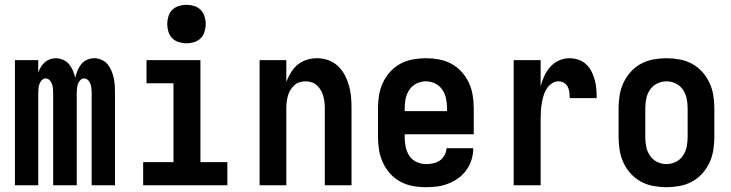

<svg xmlns="http://www.w3.org/2000/svg" viewBox="-20 -770 3040 798"><path d="M42 0V-520H139V-468Q143 -480 149.5 -491Q156 -502 165.5 -510.5Q175 -519 187 -523.5Q199 -528 212 -528Q227 -528 242 -521.5Q257 -515 267 -503Q277 -491 283 -476.5Q289 -462 293 -447Q296 -462 302 -476.5Q308 -491 317.5 -503Q327 -515 341.5 -521.5Q356 -528 372 -528Q387 -528 402 -521.5Q417 -515 427 -503Q437 -491 443 -476.5Q449 -462 452.5 -446.5Q456 -431 457 -415.5Q458 -400 458 -384V0H361V-384Q361 -393 360 -402.5Q359 -412 356 -421Q353 -430 346 -437Q339 -444 330 -444Q321 -444 314 -437Q307 -430 304 -421Q301 -412 300 -402.5Q299 -393 299 -384V0H201V-384Q201 -393 200 -402.5Q199 -412 196 -421Q193 -430 186 -437Q179 -444 170 -444Q161 -444 154 -437Q147 -430 144 -421Q141 -412 140 -402.5Q139 -393 139 -384V0Z M575 0V-96H701V-424H589V-520H813V-96H925V0ZM755 -590Q739 -590 723 -595Q707 -600 696 -611Q685 -622 680 -638Q675 -654 675 -670Q675 -686 680 -702Q685 -718 696 -729Q707 -740 723 -745Q739 -750 755 -750Q771 -750 787 -745Q803 -740 814 -729Q825 -718 830 -702Q835 -686 835 -670Q835 -654 830 -638Q825 -622 814 -611Q803 -600 787 -595Q771 -590 755 -590Z M1059 0V-520H1170V-430Q1178 -450 1189.5 -469Q1201 -488 1217.5 -501.5Q1234 -515 1255 -521.5Q1276 -528 1298 -528Q1322 -528 1344.5 -520Q1367 -512 1384.5 -495.5Q1402 -479 1413 -458Q1424 -437 1430.5 -414Q1437 -391 1439 -367.5Q1441 -344 1441 -320V0H1330V-320Q1330 -333 1328.5 -346Q1327 -359 1323.5 -371.5Q1320 -384 1313.5 -395Q1307 -406 1297.5 -415Q1288 -424 1275.5 -428Q1263 -432 1250 -432Q1237 -432 1224.5 -428Q1212 -424 1202.5 -415Q1193 -406 1186.5 -395Q1180 -384 1176.5 -371.5Q1173 -359 1171.5 -346Q1170 -333 1170 -320V0Z M1750 8Q1722 8 1695 3Q1668 -2 1644 -15Q1620 -28 1601.5 -48.5Q1583 -69 1571.5 -94Q1560 -119 1555.5 -146Q1551 -173 1551 -200V-320Q1551 -347 1555.5 -374.5Q1560 -402 1571.5 -426.5Q1583 -451 1601.5 -471.5Q1620 -492 1644 -505Q1668 -518 1695.5 -523Q1723 -528 1750 -528Q1777 -528 1804.5 -523Q1832 -518 1856 -505Q1880 -492 1898.5 -471.5Q1917 -451 1928.5 -426.5Q1940 -402 1944.5 -374.5Q1949 -347 1949 -320V-212H1662V-200Q1662 -180 1666 -160Q1670 -140 1681 -123Q1692 -106 1711 -97Q1730 -88 1750 -88Q1765 -88 1780 -91Q1795 -94 1807.5 -102.5Q1820 -111 1827.5 -125Q1835 -139 1836 -154H1947Q1947 -130 1940 -107Q1933 -84 1919 -64Q1905 -44 1885.5 -30Q1866 -16 1843.5 -7Q1821 2 1797.5 5Q1774 8 1750 8ZM1662 -308H1838V-320Q1838 -340 1834 -360Q1830 -380 1818.5 -397Q1807 -414 1788.5 -423Q1770 -432 1750 -432Q1730 -432 1711.5 -423Q1693 -414 1681.5 -397Q1670 -380 1666 -360Q1662 -340 1662 -320Z M2115 0V-520H2227V-412Q2233 -434 2242.5 -454.5Q2252 -475 2267 -492Q2282 -509 2303 -518.5Q2324 -528 2346 -528Q2365 -528 2383.5 -522Q2402 -516 2416 -503Q2430 -490 2438.5 -473Q2447 -456 2452 -437.5Q2457 -419 2458.5 -400Q2460 -381 2460 -362H2348Q2348 -374 2346.5 -386Q2345 -398 2340 -408.5Q2335 -419 2324.5 -425.5Q2314 -432 2302 -432Q2286 -432 2272.5 -422.5Q2259 -413 2251 -399.5Q2243 -386 2238.5 -370.5Q2234 -355 2231.5 -339Q2229 -323 2228 -307.5Q2227 -292 2227 -276V0Z M2750 8Q2723 8 2695.5 3Q2668 -2 2644 -15Q2620 -28 2601.5 -48.5Q2583 -69 2571.5 -93.5Q2560 -118 2555.5 -145.5Q2551 -173 2551 -200V-320Q2551 -347 2555.5 -374.5Q2560 -402 2571.5 -426.5Q2583 -451 2601.5 -471.5Q2620 -492 2644 -505Q2668 -518 2695.5 -523Q2723 -528 2750 -528Q2777 -528 2804.5 -523Q2832 -518 2856 -505Q2880 -492 2898.5 -471.5Q2917 -451 2928.5 -426.5Q2940 -402 2944.5 -374.5Q2949 -347 2949 -320V-200Q2949 -173 2944.5 -145.5Q2940 -118 2928.5 -93.5Q2917 -69 2898.5 -48.5Q2880 -28 2856 -15Q2832 -2 2804.5 3Q2777 8 2750 8ZM2750 -88Q2770 -88 2788.5 -97Q2807 -106 2818.5 -123Q2830 -140 2834 -160Q2838 -180 2838 -200V-320Q2838 -340 2834 -360Q2830 -380 2818.5 -397Q2807 -414 2788.5 -423Q2770 -432 2750 -432Q2730 -432 2711.5 -423Q2693 -414 2681.5 -397Q2670 -380 2666 -360Q2662 -340 2662 -320V-200Q2662 -180 2666 -160Q2670 -140 2681.5 -123Q2693 -106 2711.5 -97Q2730 -88 2750 -88Z"/></svg>

Font: Iosevka Fixed
Style: Bold
Weight: 700
Monospace: yes
Designer: Belleve Invis
Foundry: Belleve Invis
Version: Version 32.3.0